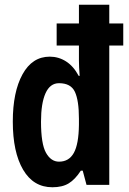

<svg xmlns="http://www.w3.org/2000/svg" viewBox="-20 -780 544 810"><path d="M201 10Q121 10 77.5 -64Q34 -138 34 -267Q34 -392 75 -466.5Q116 -541 190 -541Q227 -541 258.5 -521Q290 -501 312 -460H316Q313 -500 313 -524Q313 -548 313 -555V-588H219V-681H313V-760H441V-681H500V-588H441V0H345L329 -60H321Q297 -23 270 -6.5Q243 10 201 10ZM229 -98Q271 -98 291.5 -135Q312 -172 313 -253V-279Q313 -356 296 -392.5Q279 -429 229 -429Q191 -429 172 -386.5Q153 -344 153 -267Q153 -173 174 -135.5Q195 -98 229 -98Z"/></svg>

Font: Noto Sans Sinhala ExtraCondensed
Style: Bold
Weight: 700
Width: 2
Designer: Jelle Bosma - Monotype Design Team
Foundry: Monotype Imaging Inc.
Version: Version 2.006; ttfautohint (v1.8.4.7-5d5b)